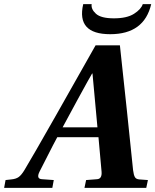

<svg xmlns="http://www.w3.org/2000/svg" viewBox="-44 -912 754 932"><path d="M-24 0 -17 -38 10 -41Q33 -43 46.5 -52.5Q60 -62 75 -87Q113 -150 226 -349L420 -692H538L572 -375Q576 -338 587 -230.5Q598 -123 602 -86Q605 -62 611 -52Q617 -42 633 -41L674 -38L666 0H366L374 -38L426 -42Q452 -43 449 -79L434 -246H234Q216 -213 187 -155.5Q158 -98 148 -79Q130 -43 161 -42L217 -38L210 0ZM260 -294H429L405 -555H403Q392 -537 333 -429Q274 -321 260 -294ZM360 -892H401Q397 -868 421.5 -845.5Q446 -823 509 -823Q572 -823 606.5 -845Q641 -867 649 -892H690Q656 -746 491 -746Q326 -746 360 -892Z"/></svg>

Font: Lingua Franca
Style: Bold Italic
Weight: 700
Italic angle: -13°
Version: Version 1.19